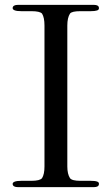

<svg xmlns="http://www.w3.org/2000/svg" viewBox="-20 -772 461 790"><path d="M387 -15Q387 -2 366 -2H54Q33 -2 32 -15Q32 -28 68 -28H109Q144 -28 153 -39Q163 -55 163 -87V-667Q163 -700 153 -716Q144 -726 109 -726H68Q32 -726 32 -739Q33 -752 54 -752H366Q387 -752 387 -739Q388 -732 379.5 -729Q371 -726 353 -726H311Q275 -726 268 -716Q257 -699 257 -667V-87Q257 -56 268 -39Q276 -28 311 -28H353Q371 -28 379.5 -25Q388 -22 387 -15Z"/></svg>

Font: GFS Gazis
Style: Regular
Weight: 400
Designer: George Matthiopoulos
Foundry: George Matthiopoulos
Version: Version 1.0